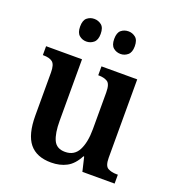

<svg xmlns="http://www.w3.org/2000/svg" viewBox="-137 -857 885 974"><g transform="rotate(20 305.5 -370.0)"><path d="M248 10Q169 10 130.5 -37.5Q92 -85 92 -187V-419Q92 -462 75.5 -475Q59 -488 26 -488H23V-536H217V-204Q217 -137 233.5 -101Q250 -65 296 -65Q346 -65 368 -108Q390 -151 390 -222V-420Q390 -466 371.5 -477Q353 -488 325 -488H322V-536H515V-113Q515 -69 534 -58.5Q553 -48 581 -48H588V0H414L396 -76H392Q367 -28 331 -9Q295 10 248 10ZM391 -628Q368 -628 351.5 -642Q335 -656 335 -689Q335 -723 351.5 -736.5Q368 -750 391 -750Q412 -750 429 -736.5Q446 -723 446 -689Q446 -656 429 -642Q412 -628 391 -628ZM206 -628Q184 -628 167.5 -642Q151 -656 151 -689Q151 -723 167.5 -736.5Q184 -750 206 -750Q228 -750 245 -736.5Q262 -723 262 -689Q262 -656 245 -642Q228 -628 206 -628Z"/></g></svg>

Font: Noto Serif Lao SemiCondensed SemiBold
Style: Regular
Weight: 600
Width: 4
Designer: Monotype Design Team
Foundry: Monotype Imaging Inc.
Version: Version 2.003; ttfautohint (v1.8.4.7-5d5b)